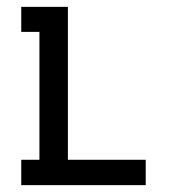

<svg xmlns="http://www.w3.org/2000/svg" viewBox="-20 -540 540 560"><path d="M42 0V-74H95V-447H42V-520H178V-74H405V0Z"/></svg>

Font: Iosevka Etoile
Style: Regular
Weight: 400
Designer: Belleve Invis
Foundry: Belleve Invis
Version: Version 33.2.4